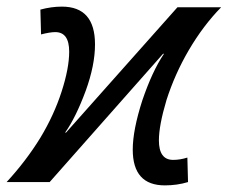

<svg xmlns="http://www.w3.org/2000/svg" viewBox="-64 -550 688 580"><path d="M431 -387 429 -388 86 0H-44Q15 -64 58 -134Q99 -202 122 -273Q145 -344 145 -394Q145 -453 103 -453Q87 -453 60 -446L58 -521Q91 -530 123 -530Q223 -530 223 -416Q223 -353 195 -276Q165 -195 133 -150L135 -149L472 -528H604Q550 -473 506 -398Q464 -326 439 -248Q416 -171 416 -126Q416 -67 459 -67Q480 -67 502 -74L504 0Q471 10 434 10Q337 10 337 -98Q337 -157 366 -247Q396 -335 431 -387Z"/></svg>

Font: Libra Sans
Style: Italic
Weight: 400
Italic angle: -12°
Foundry: Context Ltd
Version: Version 1.002